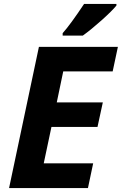

<svg xmlns="http://www.w3.org/2000/svg" viewBox="-20 -951 616 971"><path d="M424.8 0H25.9L176.8 -713.9H576.2L549.8 -589.8H299.8L267.1 -433.1H500L473.1 -309.1H240.2L201.2 -125H451.2ZM296.9 -783.2Q335.4 -826.2 405.3 -931.2H568.8V-922.9Q546.4 -895.5 493.7 -848.4Q440.9 -801.3 398.9 -771H296.9Z"/></svg>

Font: TypoPRO Open Sans
Style: Bold Italic
Weight: 700
Italic angle: -12°
Foundry: Ascender Corporation
Version: Version 1.10